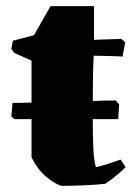

<svg xmlns="http://www.w3.org/2000/svg" viewBox="-20 -595 430 627"><path d="M180 12Q157 4 130 -18.5Q103 -41 83 -81V-206H27L17 -215L21 -259Q52 -259 83 -260V-397Q69 -403 55 -409.5Q41 -416 27 -422L17 -435L22 -462L91 -480L145 -575H287V-465L376 -468L389 -457L380 -410Q373 -411 355 -411.5Q337 -412 318 -412.5Q299 -413 286 -413Q284 -377 283.5 -335Q283 -293 283 -265Q301 -266 319.5 -266.5Q338 -267 358 -267L369 -254L366 -206H283Q283 -156 284.5 -116Q286 -76 293 -49Q315 -54 334.5 -60.5Q354 -67 374 -74L390 -49Q382 -40 362 -23.5Q342 -7 324 5Q318 6 300 7.5Q282 9 259.5 10Q237 11 215.5 11.5Q194 12 180 12Z"/></svg>

Font: Labrada Black
Style: Regular
Weight: 900
Designer: Mercedes Jáuregui
Foundry: Omnibus-Type Team
Version: Version 1.000; ttfautohint (v1.8.4.7-5d5b)